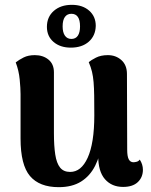

<svg xmlns="http://www.w3.org/2000/svg" viewBox="-20 -759 624 794"><path d="M426 -531Q459 -531 482 -510.5Q505 -490 505 -453L506 -140Q506 -112 512.5 -100Q519 -88 532 -88Q537 -88 545 -90Q553 -92 558 -99Q571 -79 571 -57Q571 -26 550 -6Q529 14 489 14Q442 14 414 -18Q386 -50 386 -115V-146L403 -176Q395 -116 373.5 -73.5Q352 -31 315 -8Q278 15 223 15Q143 15 104 -31Q65 -77 65 -186V-370Q65 -393 61.5 -430Q58 -467 45 -501Q59 -512 78 -521.5Q97 -531 124 -531Q158 -531 180.5 -512.5Q203 -494 203 -460V-208Q203 -156 208.5 -120Q214 -84 228.5 -66Q243 -48 270 -48Q293 -48 311 -62.5Q329 -77 342.5 -106.5Q356 -136 363 -180Q370 -224 370 -282Q370 -330 369.5 -363Q369 -396 367 -419.5Q365 -443 360.5 -462Q356 -481 347 -502Q356 -510 376.5 -520.5Q397 -531 426 -531ZM276.9 -739Q321.5 -739 348.7 -715Q376 -691 376 -652.1Q375 -611 347 -586.5Q319 -562 272.8 -562Q229 -562 201.5 -585.5Q174 -609 174 -648Q174 -689 202.5 -714Q231 -739 276.9 -739ZM275.2 -702Q258 -702 248.5 -689Q239 -676 239 -650Q239 -625 248.5 -611.5Q258 -598 275.2 -598Q293 -598 302 -611.5Q311 -625 311 -650Q311 -676 302 -689Q293 -702 275.2 -702Z"/></svg>

Font: Arima Thin
Style: Regular
Weight: 100
Designer: Joana Correia and Natanael Gama
Foundry: NDISCOVER
Version: Version 1.101;gftools[0.9.23]